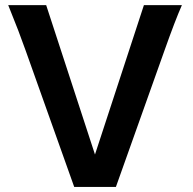

<svg xmlns="http://www.w3.org/2000/svg" viewBox="-20 -733 755 753"><path d="M625 -534.7 434.6 0H271L80.6 -534.7Q53.7 -610.8 19 -695.8L12.2 -712.9H161.1L352.5 -127L544.4 -712.9H693.4Q667 -653.3 625 -534.7Z"/></svg>

Font: Lesson One
Style: Bold
Weight: 700
Designer: But Ko, Victor Gaultney, Annie Olsen, Julie Remington, Don Collingsworth, Eric Hays, Becca Hirsbrunner
Version: Version 1.100